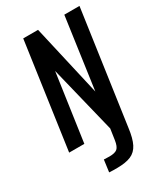

<svg xmlns="http://www.w3.org/2000/svg" viewBox="-192 -671 801 931"><g transform="rotate(-30 208.0 -205.0)"><path d="M179 181Q171 181 157.5 181Q144 181 135 180L144 113L175 114Q206 114 219 103Q232 92 237 59L246 -2L154 -377L100 0H15L99 -591H182L273 -193L329 -591H414L324 40Q317 95 301.5 125.5Q286 156 257 168.5Q228 181 179 181Z"/></g></svg>

Font: Alumni Sans Thin SemiBold
Style: Italic
Weight: 600
Italic angle: -8°
Version: Version 1.016